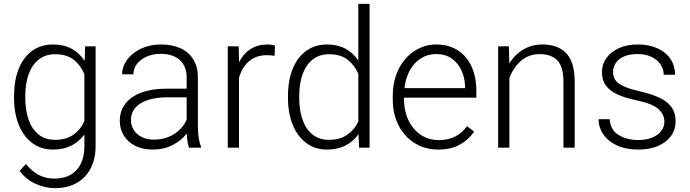

<svg xmlns="http://www.w3.org/2000/svg" viewBox="-20 -770 3598 1001"><path d="M478.5 -528.3V-9.3Q478.5 58.6 452.4 108.4Q426.3 158.2 378.4 184.6Q330.6 210.9 266.6 210.9Q214.4 210.9 163.8 187.5Q113.3 164.1 82.5 120.6L115.2 85Q146.5 124 183.1 142.6Q219.7 161.1 263.2 161.1Q337.9 161.1 378.9 116.7Q419.9 72.3 419.9 -7.3V-68.8Q392.6 -31.2 351.6 -10.7Q310.5 9.8 255.9 9.8Q194.3 9.8 148.4 -24.2Q102.5 -58.1 77.9 -119.1Q53.2 -180.2 53.2 -258.8V-269Q53.2 -350.6 77.6 -411.4Q102.1 -472.2 147.9 -505.1Q193.8 -538.1 256.8 -538.1Q312.5 -538.1 353.5 -515.9Q394.5 -493.7 421.4 -452.1L423.8 -528.3ZM419.9 -138.7V-382.8Q401.4 -429.2 364.5 -458.3Q327.6 -487.3 268.1 -487.3Q216.3 -487.3 181.2 -459Q146 -430.7 128.9 -381.6Q111.8 -332.5 111.8 -269V-258.8Q111.8 -195.8 128.9 -146.5Q146 -97.2 180.7 -69.1Q215.3 -41 267.1 -41Q324.2 -41 361.8 -67.1Q399.4 -93.3 419.9 -138.7Z M1027.8 -6.3V0H965.3Q956.1 -25.9 953.6 -73.7Q924.8 -36.6 879.2 -13.4Q833.5 9.8 774.9 9.8Q724.1 9.8 685.5 -9.5Q647 -28.8 625.7 -63Q604.5 -97.2 604.5 -140.1Q604.5 -191.4 633.5 -229.2Q662.6 -267.1 717 -287.4Q771.5 -307.6 845.2 -307.6H953.1V-367.2Q953.1 -424.3 917.7 -456.8Q882.3 -489.3 816.9 -489.3Q776.9 -489.3 744.4 -474.9Q711.9 -460.4 693.6 -436Q675.3 -411.6 675.3 -382.3L616.7 -382.8Q616.7 -422.4 642.6 -458.3Q668.5 -494.1 714.8 -516.1Q761.2 -538.1 819.3 -538.1Q876.5 -538.1 919.9 -518.8Q963.4 -499.5 987.5 -460.9Q1011.7 -422.4 1011.7 -366.2V-110.8Q1011.7 -81.5 1015.9 -52.7Q1020 -23.9 1027.8 -6.3ZM953.1 -146V-262.7H853Q793.5 -262.7 750.7 -248.5Q708 -234.4 685.3 -208Q662.6 -181.6 662.6 -145Q662.6 -116.2 677.2 -92.8Q691.9 -69.3 718.8 -55.7Q745.6 -42 781.2 -42Q842.3 -42 887.7 -71Q933.1 -100.1 953.1 -146Z M1411.6 -479Q1389.2 -482.4 1372.6 -482.4Q1315.4 -482.4 1278.3 -450.7Q1241.2 -418.9 1226.1 -364.3V0H1167.5V-528.3H1224.6L1226.1 -445.3Q1248 -489.3 1285.4 -513.7Q1322.8 -538.1 1374.5 -538.1Q1384.8 -538.1 1396 -536.4Q1407.2 -534.7 1413.6 -532.2Z M1906.7 -750V0H1852.1L1849.1 -70.8Q1822.3 -32.2 1781 -11.2Q1739.7 9.8 1684.1 9.8Q1623 9.8 1577.1 -24.2Q1531.2 -58.1 1506.3 -119.1Q1481.4 -180.2 1481.4 -258.8V-269Q1481.4 -350.6 1506.1 -411.4Q1530.8 -472.2 1576.9 -505.1Q1623 -538.1 1685.1 -538.1Q1739.7 -538.1 1780.5 -516.4Q1821.3 -494.6 1848.1 -454.6V-750ZM1848.1 -136.2V-385.3Q1828.6 -430.7 1792 -459Q1755.4 -487.3 1696.3 -487.3Q1644.5 -487.3 1609.4 -459Q1574.2 -430.7 1557.1 -381.6Q1540 -332.5 1540 -269V-258.8Q1540 -195.8 1557.1 -146.5Q1574.2 -97.2 1608.9 -69.1Q1643.6 -41 1695.3 -41Q1751.5 -41 1789.3 -66.7Q1827.1 -92.3 1848.1 -136.2Z M2086.4 -260.7V-249.5Q2086.4 -191.4 2109.4 -143.3Q2132.3 -95.2 2173.3 -67.4Q2214.4 -39.6 2267.1 -39.6Q2314.5 -39.6 2350.6 -56.9Q2386.7 -74.2 2415 -111.8L2452.1 -84Q2423.3 -41.5 2377.2 -15.9Q2331.1 9.8 2264.6 9.8Q2196.8 9.8 2142.8 -23.4Q2088.9 -56.6 2058.3 -115.7Q2027.8 -174.8 2027.8 -249.5V-270.5Q2027.8 -349.6 2058.8 -410.6Q2089.8 -471.7 2141.8 -504.9Q2193.8 -538.1 2254.4 -538.1Q2319.8 -538.1 2367.2 -507.3Q2414.6 -476.6 2439 -421.9Q2463.4 -367.2 2463.4 -296.4V-260.7ZM2088.9 -310.5H2404.8V-316.9Q2403.8 -362.8 2386.5 -401.9Q2369.1 -440.9 2335.4 -464.6Q2301.8 -488.3 2254.4 -488.3Q2210.4 -488.3 2175 -466.3Q2139.6 -444.3 2117.2 -404.1Q2094.7 -363.8 2088.9 -310.5Z M2976.1 -344.2V0H2917.5V-344.2Q2917.5 -422.4 2885.7 -455.1Q2854 -487.8 2793 -487.8Q2735.8 -487.8 2695.3 -451.9Q2654.8 -416 2635.7 -362.8V0H2577.1V-528.3H2633.3L2635.3 -439Q2663.6 -485.4 2708 -511.7Q2752.4 -538.1 2807.6 -538.1Q2889.6 -538.1 2932.9 -491.7Q2976.1 -445.3 2976.1 -344.2Z M3118.2 -394.5Q3118.2 -434.1 3141.1 -466.8Q3164.1 -499.5 3206.3 -518.8Q3248.5 -538.1 3304.2 -538.1Q3364.3 -538.1 3408.4 -517.8Q3452.6 -497.6 3476.1 -461.7Q3499.5 -425.8 3499.5 -380.4H3440.4Q3440.4 -408.2 3424.3 -433.1Q3408.2 -458 3377.2 -473.1Q3346.2 -488.3 3304.2 -488.3Q3260.7 -488.3 3232.2 -475.1Q3203.6 -461.9 3189.9 -440.9Q3176.3 -419.9 3176.3 -396.5Q3176.3 -371.1 3187.3 -353.5Q3198.2 -335.9 3229 -321.3Q3259.8 -306.6 3317.4 -293.5Q3382.8 -278.3 3423.1 -258.1Q3463.4 -237.8 3482.9 -208.7Q3502.4 -179.7 3502.4 -137.7Q3502.4 -94.7 3478.3 -61Q3454.1 -27.3 3409.9 -8.8Q3365.7 9.8 3307.6 9.8Q3243.2 9.8 3196.3 -12Q3149.4 -33.7 3125 -70.1Q3100.6 -106.4 3100.6 -148.4H3158.7Q3162.6 -91.3 3205.8 -65.7Q3249 -40 3307.6 -40Q3350.6 -40 3381.3 -53.2Q3412.1 -66.4 3428 -87.9Q3443.8 -109.4 3443.8 -134.8Q3443.8 -172.4 3413.6 -200.7Q3383.3 -229 3302.2 -246.1Q3239.7 -259.3 3200 -277.3Q3160.2 -295.4 3139.2 -323.7Q3118.2 -352.1 3118.2 -394.5Z"/></svg>

Font: Heebo Light
Style: Regular
Weight: 300
Designer: Oded Ezer
Foundry: Meir Sadan
Version: Version 2.001; ttfautohint (v1.5.14-ce02) -l 8 -r 50 -G 200 